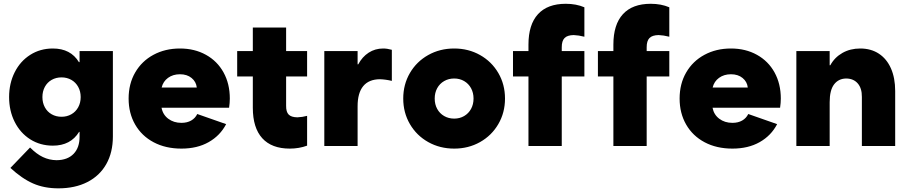

<svg xmlns="http://www.w3.org/2000/svg" viewBox="-20 -775 4826 1019"><path d="M408.2 -259.8Q408.2 -290 395 -314Q381.8 -337.9 358.6 -351.1Q335.4 -364.3 306.6 -364.3Q277.3 -364.3 254.2 -351.1Q231 -337.9 218 -314Q205.1 -290 205.1 -259.8Q205.1 -229.5 218 -205.6Q231 -181.6 254.2 -168.5Q277.3 -155.3 306.6 -155.3Q335.4 -155.3 358.6 -168.5Q381.8 -181.6 395 -205.6Q408.2 -229.5 408.2 -259.8ZM35.2 116.2 139.6 7.8Q173.8 42.5 207.8 58.6Q241.7 74.7 280.3 75.2Q338.4 74.7 370.6 41.5Q402.8 8.3 402.3 -50.8V-75.2H399.9Q355 -2 260.7 -2Q193.4 -2 140.4 -35.6Q87.4 -69.3 57.9 -128.2Q28.3 -187 28.3 -259.8Q28.3 -332.5 57.9 -391.4Q87.4 -450.2 140.4 -483.9Q193.4 -517.6 260.7 -517.6Q355 -517.6 398.9 -445.3H402.3V-503.9H579.1V-50.8Q579.1 33.7 544.2 95.7Q509.3 157.7 443.8 191.2Q378.4 224.6 290 224.6Q214.4 224.6 155.5 198.7Q96.7 172.9 35.2 116.2Z M662.6 -252Q662.6 -330.1 697.5 -390.4Q732.4 -450.7 794.4 -484.1Q856.4 -517.6 935.1 -517.6Q1012.7 -517.6 1073 -484.1Q1133.3 -450.7 1166.5 -390.4Q1199.7 -330.1 1199.7 -252Q1199.7 -229 1195.8 -203.1H837.4Q844.2 -166.5 873 -144.8Q901.9 -123 942.9 -123Q973.1 -123 994.6 -135.3Q1016.1 -147.5 1026.9 -169.9L1180.2 -116.2Q1148.4 -55.2 1087.6 -20.8Q1026.9 13.7 942.9 13.7Q858.9 13.7 795.4 -20Q731.9 -53.7 697.3 -114Q662.6 -174.3 662.6 -252ZM1024.4 -310.5Q1021 -341.3 996.8 -361.1Q972.7 -380.9 935.1 -380.9Q897.9 -380.9 871.8 -361.8Q845.7 -342.8 837.9 -310.5Z M1238.8 -503.9H1321.8V-628.9H1498.5V-503.9H1609.9V-369.1H1498.5V-213.9Q1498 -181.2 1512 -167Q1525.9 -152.8 1558.1 -152.3Q1585 -153.3 1609.9 -160.2V-2Q1566.9 13.7 1518.1 13.7Q1421.9 13.7 1371.8 -41.5Q1321.8 -96.7 1321.8 -203.1V-369.1H1238.8Z M1701.2 -503.9H1877.9V-433.6H1881.3Q1902.3 -473.1 1936.5 -495.4Q1970.7 -517.6 2013.7 -517.6Q2034.7 -517.6 2059.6 -510.7V-345.7Q2027.3 -353.5 1996.1 -354.5Q1937.5 -354 1907.7 -317.9Q1877.9 -281.7 1877.9 -210.9V0H1701.2Z M2120.1 -252Q2120.1 -326.7 2155.5 -387.5Q2190.9 -448.2 2252.7 -482.9Q2314.5 -517.6 2390.6 -517.6Q2466.3 -517.6 2527.8 -482.9Q2589.4 -448.2 2624.8 -387.5Q2660.2 -326.7 2660.2 -252Q2660.2 -177.2 2624.8 -116.5Q2589.4 -55.7 2527.8 -21Q2466.3 13.7 2390.6 13.7Q2314.5 13.7 2252.7 -21Q2190.9 -55.7 2155.5 -116.5Q2120.1 -177.2 2120.1 -252ZM2493.2 -252Q2493.2 -282.7 2480 -306.9Q2466.8 -331.1 2443.4 -344.7Q2419.9 -358.4 2390.6 -358.4Q2360.8 -358.4 2337.2 -344.7Q2313.5 -331.1 2300.3 -306.9Q2287.1 -282.7 2287.1 -252Q2287.1 -221.2 2300.3 -197Q2313.5 -172.9 2337.2 -159.2Q2360.8 -145.5 2390.6 -145.5Q2419.9 -145.5 2443.4 -159.2Q2466.8 -172.9 2480 -197Q2493.2 -221.2 2493.2 -252Z M2702.6 -503.9H2784.7V-538.1Q2784.7 -644.5 2835.2 -699.7Q2885.7 -754.9 2982.9 -754.9Q3038.1 -754.9 3081.5 -736.3V-580.1Q3050.8 -587.9 3024.9 -588.9Q2991.2 -588.4 2976.3 -573.2Q2961.4 -558.1 2961.4 -524.4V-503.9H3081.5V-369.1H2961.4V0H2784.7V-369.1H2702.6Z M3153.3 -503.9H3235.4V-538.1Q3235.4 -644.5 3285.9 -699.7Q3336.4 -754.9 3433.6 -754.9Q3488.8 -754.9 3532.2 -736.3V-580.1Q3501.5 -587.9 3475.6 -588.9Q3441.9 -588.4 3427 -573.2Q3412.1 -558.1 3412.1 -524.4V-503.9H3532.2V-369.1H3412.1V0H3235.4V-369.1H3153.3Z M3586.9 -252Q3586.9 -330.1 3621.8 -390.4Q3656.7 -450.7 3718.8 -484.1Q3780.8 -517.6 3859.4 -517.6Q3937 -517.6 3997.3 -484.1Q4057.6 -450.7 4090.8 -390.4Q4124 -330.1 4124 -252Q4124 -229 4120.1 -203.1H3761.7Q3768.6 -166.5 3797.4 -144.8Q3826.2 -123 3867.2 -123Q3897.5 -123 3918.9 -135.3Q3940.4 -147.5 3951.2 -169.9L4104.5 -116.2Q4072.8 -55.2 4012 -20.8Q3951.2 13.7 3867.2 13.7Q3783.2 13.7 3719.7 -20Q3656.2 -53.7 3621.6 -114Q3586.9 -174.3 3586.9 -252ZM3948.7 -310.5Q3945.3 -341.3 3921.1 -361.1Q3897 -380.9 3859.4 -380.9Q3822.3 -380.9 3796.1 -361.8Q3770 -342.8 3762.2 -310.5Z M4206.5 -503.9H4383.3V-428.7H4386.7Q4409.2 -470.2 4450.7 -493.9Q4492.2 -517.6 4545.4 -517.6Q4602.5 -517.6 4644.3 -490.2Q4686 -462.9 4708.5 -412.1Q4731 -361.3 4731 -292V0H4554.2V-260.7Q4554.7 -306.2 4532.5 -332Q4510.3 -357.9 4471.2 -358.4Q4430.2 -357.9 4406.7 -327.1Q4383.3 -296.4 4383.3 -232.4V0H4206.5Z"/></svg>

Font: Wanted Sans Black
Style: Regular
Weight: 900
Designer: Original Design by Kil Hyung-jin and Kang Hanbin, Wanted Lab, Inc; Hangeul from Source Han Sans by Jang Soo-young and Ka
Foundry: Wanted Lab, Inc.
Version: Version 1.003